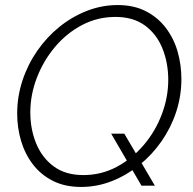

<svg xmlns="http://www.w3.org/2000/svg" viewBox="-20 -735 763 760"><path d="M301 5Q237 5 189.5 -19Q142 -43 110.5 -84Q79 -125 63.5 -177Q48 -229 48 -286Q48 -353 69 -416.5Q90 -480 127.5 -534Q165 -588 215 -628.5Q265 -669 324 -692Q383 -715 446 -715Q510 -715 557.5 -690.5Q605 -666 636.5 -624.5Q668 -583 683 -531Q698 -479 698 -422Q698 -355 677.5 -292.5Q657 -230 619.5 -176Q582 -122 531.5 -81.5Q481 -41 422.5 -18Q364 5 301 5ZM540 0 420 -206H472L593 0ZM310 -42Q381 -42 442 -74.5Q503 -107 549 -161Q595 -215 620.5 -282.5Q646 -350 646 -419Q646 -485 623.5 -542Q601 -599 554.5 -633.5Q508 -668 437 -668Q366 -668 305 -636Q244 -604 198 -549.5Q152 -495 126 -427.5Q100 -360 100 -290Q100 -224 123 -167.5Q146 -111 192.5 -76.5Q239 -42 310 -42Z"/></svg>

Font: Raleway Thin Light
Style: Italic
Weight: 300
Italic angle: -12°
Version: Version 4.026